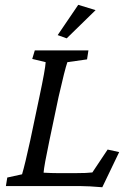

<svg xmlns="http://www.w3.org/2000/svg" viewBox="-20 -786 539 811"><path d="M261.7 -624 223.6 -637.7 310.5 -765.6 383.8 -743.2ZM412.1 4.9Q353.5 0 321.3 0H4.9L10.7 -36.1L73.2 -49.8Q85.9 -92.8 107.4 -191.4L146.5 -377Q171.4 -494.1 172.9 -523.4L116.2 -537.1L127 -573.2H353.5L347.7 -535.2L264.6 -523.4Q253.9 -493.2 227.5 -377L188.5 -191.4Q166 -84.5 164.1 -56.6Q199.2 -54.7 224.6 -54.7H298.8Q347.7 -54.7 370.1 -57.6L434.6 -154.3L483.4 -143.6Z"/></svg>

Font: Crimson Pro
Style: Italic
Weight: 400
Italic angle: -12°
Designer: Jacques Le Bailly
Foundry: Baron von Fonthausen
Version: Version 1.003